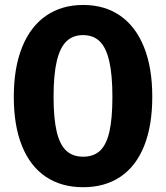

<svg xmlns="http://www.w3.org/2000/svg" viewBox="-20 -754 676 782"><path d="M600.2 -360Q600.2 -242 567 -159.4Q533.8 -76.8 470.5 -34.1Q407.2 8.5 318.8 8.5Q229.9 8.5 166.6 -34.1Q103.2 -76.6 69.8 -159.1Q36.2 -241.5 36.2 -359.5Q36.2 -478.1 70.2 -562.2Q104.2 -646.2 167.8 -690Q231.4 -733.8 319 -733.8Q406.2 -733.8 469.4 -690.1Q532.6 -646.4 566.4 -562.4Q600.2 -478.5 600.2 -360ZM437.8 -359.2Q437.8 -449.8 425 -504.9Q412.2 -560.1 386.1 -585.6Q360 -611 318.2 -611Q276.5 -611 250.2 -585.3Q223.9 -559.6 211.1 -504.4Q198.2 -449.2 198.2 -359.2Q198.2 -271.4 210.9 -218Q223.6 -164.6 249.9 -140.2Q276.2 -115.8 318.5 -115.8Q361.1 -115.8 387.2 -139.9Q413.2 -164.1 425.5 -217.3Q437.8 -270.5 437.8 -359.2Z"/></svg>

Font: Public Sans VF
Style: Regular
Weight: 400
Designer: Pablo Impallari, Rodrigo Fuenzalida (Modified by Dan O. Williams and USWDS)
Version: Version 1.003